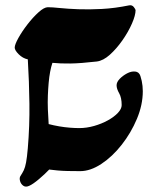

<svg xmlns="http://www.w3.org/2000/svg" viewBox="-20 -634 573 718"><path d="M35 -456Q35 -467 48.5 -491.5Q62 -516 82.5 -542.5Q103 -569 124 -588Q145 -607 159 -607Q175 -607 204 -604Q233 -601 273 -599.5Q313 -598 361 -600.5Q409 -603 463 -614Q474 -616 480.5 -607.5Q487 -599 487 -596Q487 -577 473.5 -546Q460 -515 438 -483.5Q416 -452 391 -429.5Q366 -407 342 -404Q281 -397 243 -396.5Q205 -396 176 -399Q171 -384 167.5 -365.5Q164 -347 162 -324.5Q160 -302 159 -277Q158 -252 159 -225Q160 -198 162 -170Q181 -165 201.5 -161.5Q222 -158 241.5 -156.5Q261 -155 276 -155Q304 -155 332 -163Q360 -171 383.5 -184Q407 -197 421 -212Q435 -227 435 -241Q435 -269 425.5 -285.5Q416 -302 416 -315Q416 -327 427.5 -339Q439 -351 455 -359.5Q471 -368 485.5 -366.5Q500 -365 505 -350Q508 -341 510 -331.5Q512 -322 513 -312.5Q514 -303 514 -293Q514 -242 492 -189.5Q470 -137 435 -92.5Q400 -48 359 -21Q318 6 280 6Q254 6 233 5.5Q212 5 195.5 3.5Q179 2 164 0Q148 17 125.5 36Q103 55 89 61Q76 67 67 60.5Q58 54 55 43Q52 32 56 25Q64 13 69 2.5Q74 -8 77.5 -26.5Q81 -45 84 -80Q91 -163 90 -246Q89 -329 84 -412Q65 -416 50 -431Q35 -446 35 -456Z"/></svg>

Font: Noto Rashi Hebrew Black
Style: Regular
Weight: 900
Version: Version 1.006